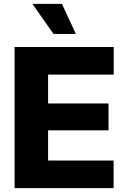

<svg xmlns="http://www.w3.org/2000/svg" viewBox="-20 -970 651 990"><path d="M55.2 0V-727.5H566.4V-585.4H228V-436.5H539.6V-297.9H228V-142.1H565.9V0ZM255.9 -794.9 147 -950.2H299.3L371.1 -794.9Z"/></svg>

Font: Inter 17pt ExtraBold
Style: Regular
Weight: 800
Version: Version 4.001;git-66647c0bb